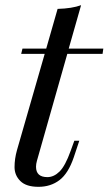

<svg xmlns="http://www.w3.org/2000/svg" viewBox="-20 -700 415 734"><path d="M117.7 -62.5Q117.7 -22.9 161.1 -22.9Q186 -22.9 207.8 -44.4Q229.5 -65.9 250 -123L264.2 -162.1H283.2L262.2 -99.1Q241.2 -37.1 207.5 -11.5Q173.8 14.2 127 14.2Q80.1 14.2 57.9 -7.8Q35.6 -29.8 35.6 -61.3Q35.6 -92.8 44.9 -126L150.9 -494.1H61L65.9 -514.2H156.7L200.2 -666Q255.4 -667.5 290 -680.2L242.7 -514.2H375L372.1 -494.1H237.3L121.1 -85Q117.7 -73.2 117.7 -62.5Z"/></svg>

Font: PlayfairDisplay-Italic
Style: Italic
Weight: 400
Italic angle: -14°
Designer: Claus Eggers Sørensen
Foundry: Claus Eggers Sørensen
Version: Version 1.002;PS 001.002;hotconv 1.0.70;makeotf.lib2.5.58329